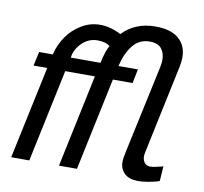

<svg xmlns="http://www.w3.org/2000/svg" viewBox="-82 -828 981 924"><g transform="rotate(10 408.5 -366.5)"><path d="M561 -71.8Q561 -88.4 567.9 -119.1L661.1 -553.2Q665 -575.7 665 -586.9Q665 -621.1 647.5 -642.6Q629.9 -664.1 589.8 -664.1Q540 -664.1 509 -626Q478 -587.9 462.9 -525.9L461.9 -522H557.1L543 -453.1H446.8L351.1 0H263.2L358.9 -453.1H213.9L118.2 0H29.8L126 -453.1H59.1L74.2 -522H141.1L142.1 -525.9Q153.3 -571.8 180.7 -611.3Q208 -650.9 250.5 -676.5Q293 -702.1 340.8 -702.1Q392.1 -702.1 443.8 -674.8Q506.3 -740.2 605 -740.2Q680.7 -740.2 719.2 -706.8Q757.8 -673.3 757.8 -615.2Q757.8 -597.2 752.9 -571.8L660.2 -132.8Q658.2 -123 658.2 -116.2Q658.2 -97.7 667.7 -84.7Q677.2 -71.8 696.8 -71.8Q707 -71.8 721.9 -75Q736.8 -78.1 748 -81.1L758.8 -84L753.9 -12.2Q753.4 -10.7 738 -6.3Q722.7 -2 697 2.4Q671.4 6.8 649.9 6.8Q606.9 6.8 584 -14.9Q561 -36.6 561 -71.8ZM374 -522Q387.2 -584.5 402.8 -608.9Q382.3 -626 341.8 -626Q299.3 -626 267.8 -595.9Q236.3 -565.9 230 -528.8L229 -522Z"/></g></svg>

Font: Rawline Medium
Style: Italic
Weight: 500
Italic angle: -12°
Designer: Matt McInerney, Pablo Impallari, Rodrigo Fuenzalida
Foundry: Matt McInerney, Pablo Impallari, Rodrigo Fuenzalida
Version: Version 4.020;PS 004.020;hotconv 1.0.88;makeotf.lib2.5.64775